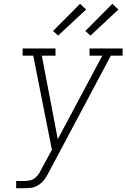

<svg xmlns="http://www.w3.org/2000/svg" viewBox="-20 -990 665 1010"><path d="M65 0V-38H109Q124 -38 139 -41.5Q154 -45 166.5 -55.5Q179 -66 187 -80Q195 -94 202 -108L253 -202L155 -697H99V-735H272V-697H200L284 -258L518 -697H451V-735H625V-697H563L240 -90Q240 -90 240 -90Q240 -90 240 -90L239 -89Q233 -76 225.5 -63.5Q218 -51 209 -40Q200 -29 188 -20.5Q176 -12 163 -7Q150 -2 136 -1Q122 0 109 0ZM456 -803 429 -827 571 -970 603 -940ZM286 -803 259 -827 401 -970 433 -940Z"/></svg>

Font: Iosevka Slab XLtEx
Style: Italic
Weight: 200
Width: 7
Italic angle: -9°
Monospace: yes
Designer: Belleve Invis
Foundry: Belleve Invis
Version: Version 11.1.0; ttfautohint (v1.8.3)